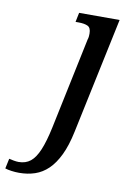

<svg xmlns="http://www.w3.org/2000/svg" viewBox="-227 -591 614 887"><g transform="rotate(10 80.0 -148.0)"><path d="M-74 240Q-92 240 -110 237.5Q-128 235 -140 231L-130 184Q-122 186 -108.5 188.5Q-95 191 -85 191Q-52 191 -29.5 173Q-7 155 10 114.5Q27 74 41 8L131 -421Q134 -430 134.5 -437.5Q135 -445 135 -450Q135 -477 119.5 -484.5Q104 -492 76 -492H62L71 -536H261L146 8Q132 75 110.5 119.5Q89 164 61.5 190.5Q34 217 0 228.5Q-34 240 -74 240Z"/></g></svg>

Font: ET Text
Style: Italic
Weight: 470
Italic angle: -12°
Designer: Monotype Design Team
Foundry: Monotype Imaging Inc.
Version: Version 2.009